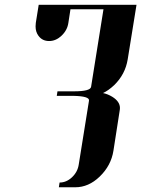

<svg xmlns="http://www.w3.org/2000/svg" viewBox="-20 -481 595 809"><path d="M129.9 -369.6Q129.9 -374 130.9 -384.8L143.1 -460.9H555.2L518.1 -231Q507.8 -167.5 460.9 -122.1Q437.5 -100.1 414.1 -88.9Q433.6 -85 453.1 -73.2Q485.4 -53.2 485.4 -25.9Q485.4 -21.5 484.9 -19L458 153.8Q448.2 216.8 399.9 263.2Q353.5 308.1 296.9 308.1H228L231 288.1Q259.8 288.1 283.2 266.1Q307.6 243.2 312 210.9L355 -57.1Q357.9 -75.7 289.1 -77.1H219.2L222.2 -96.2H292Q360.8 -96.2 363.8 -115.2L416 -441.9H276.9L268.1 -384.8Q263.7 -353.5 238.8 -330.1Q215.3 -308.1 187 -308.1Q158.2 -308.1 142.1 -330.1Q129.9 -346.7 129.9 -369.6Z"/></svg>

Font: Hjet
Style: Italic
Weight: 400
Designer: T. Christopher White
Version: Version 1.2